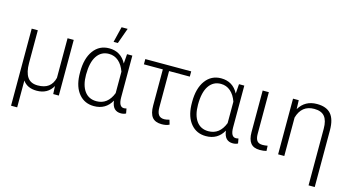

<svg xmlns="http://www.w3.org/2000/svg" viewBox="-97 -1155 3232 1760"><g transform="rotate(15 1519.5 -275.5)"><path d="M137.2 -528.3V-217.8Q137.2 -129.9 168 -84.7Q198.7 -39.6 265.6 -39.6Q330.1 -39.6 367.7 -67.6Q405.3 -95.7 419.4 -152.3V-528.3H478V0H424.8L421.4 -75.2Q373.5 9.8 269.5 9.8Q179.7 9.8 137.2 -51.3V203.1H79.1V-528.3Z M1034.2 -528.3V-130.9Q1034.7 -42.5 1083.5 -42.5Q1093.8 -42.5 1107.9 -46.4L1116.2 -1Q1096.2 10.3 1068.4 10.3Q1030.3 10.3 1007.6 -12Q984.9 -34.2 978 -85.9Q924.3 10.3 812.5 10.3Q724.1 10.3 670.2 -53.5Q616.2 -117.2 611.3 -229L610.8 -259.8Q610.8 -389.2 665.5 -463.6Q720.2 -538.1 813.5 -538.1Q924.3 -538.1 977.1 -438L983.9 -528.3ZM669.4 -249.5Q669.4 -149.9 709.5 -94.5Q749.5 -39.1 823.2 -39.1Q930.2 -39.1 975.6 -156.7V-359.9Q954.1 -421.4 915.3 -454.8Q876.5 -488.3 824.2 -488.3Q751.5 -488.3 710.4 -427.7Q669.4 -367.2 669.4 -249.5ZM871.6 -753.9H929.2L876 -605.5H835.4Z M1592.8 -478.5H1396V-133.8Q1396 -86.9 1412.8 -63.7Q1429.7 -40.5 1466.8 -40.5Q1483.4 -40.5 1515.1 -48.8L1527.8 -5.4Q1500 9.8 1455.6 9.8Q1393.6 9.8 1365.2 -25.6Q1336.9 -61 1336.9 -136.2V-478.5H1157.2V-528.3H1592.8Z M2096.7 -528.3V-130.9Q2097.2 -42.5 2146 -42.5Q2156.2 -42.5 2170.4 -46.4L2178.7 -1Q2158.7 10.3 2130.9 10.3Q2092.8 10.3 2070.1 -12Q2047.4 -34.2 2040.5 -85.9Q1986.8 10.3 1875 10.3Q1786.6 10.3 1732.7 -53.5Q1678.7 -117.2 1673.8 -229L1673.3 -259.8Q1673.3 -389.2 1728 -463.6Q1782.7 -538.1 1876 -538.1Q1986.8 -538.1 2039.6 -438L2046.4 -528.3ZM1731.9 -249.5Q1731.9 -149.9 1772 -94.5Q1812 -39.1 1885.7 -39.1Q1992.7 -39.1 2038.1 -156.7V-359.9Q2016.6 -421.4 1977.8 -454.8Q1939 -488.3 1886.7 -488.3Q1814 -488.3 1772.9 -427.7Q1731.9 -367.2 1731.9 -249.5Z M2329.6 -528.3V-131.8Q2329.6 -88.9 2345.5 -67.6Q2361.3 -46.4 2398.4 -46.4Q2421.4 -46.4 2445.8 -51.3L2448.2 -2.4Q2421.4 4.9 2385.7 4.9Q2325.7 4.9 2298.3 -30Q2271 -64.9 2271 -132.8V-528.3Z M2613.3 -528.3 2616.2 -444.3Q2671.9 -538.1 2785.2 -538.1Q2875 -538.1 2917.7 -489.3Q2960.4 -440.4 2960.9 -337.9V202.6H2902.3V-335Q2902.3 -412.6 2871.3 -450.4Q2840.3 -488.3 2772 -488.3Q2652.8 -488.3 2617.7 -364.7V0H2559.1V-528.3Z"/></g></svg>

Font: RobotoInd Light
Style: Regular
Weight: 300
Designer: Google
Version: Version 2.001151; 2014